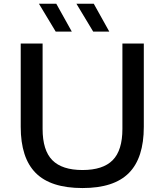

<svg xmlns="http://www.w3.org/2000/svg" viewBox="-20 -966 854 996"><path d="M87.5 -308V-740H201V-297.5Q201 -186 251.5 -135Q302 -84 408 -84Q514 -84 564.5 -135Q615 -186 615 -297.5V-740H726V-308Q726 -147 648.8 -68.8Q571.5 9.5 408 9.5Q243 9.5 165.2 -68.8Q87.5 -147 87.5 -308ZM269 -802 182 -946.5H272L352.5 -802ZM463.5 -802 376.5 -946.5H466.5L547 -802Z"/></svg>

Font: Encode Sans Expanded Medium
Style: Regular
Weight: 500
Width: 7
Designer: Multiple Designers
Foundry: Impallari Type
Version: Version 2.000